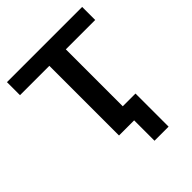

<svg xmlns="http://www.w3.org/2000/svg" viewBox="-193 -646 885 885"><g transform="rotate(-45 250.0 -203.0)"><path d="M294.9 132.8V0H196.3V-454.1H4.9V-539.1H495.1V-454.1H303.7V-83H386.7V132.8Z"/></g></svg>

Font: Min Sans Medium
Style: Regular
Weight: 500
Designer: Jinseong-Kim, NotoSansCJK, Nunito
Foundry: Jinseong-Kim
Version: Version 1.400;Glyphs 3.1.2 (3151)